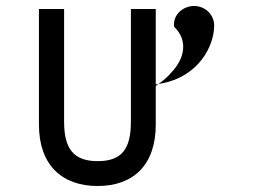

<svg xmlns="http://www.w3.org/2000/svg" viewBox="-20 -610 864 641"><path d="M417 -204C417 -113 387 -72 306 -72C225 -72 194 -114 194 -204V-580H110V-194C110 -60 186 11 306 11C426 11 500 -60 500 -194V-328L522 -332C641 -355 695 -454 695 -525C695 -561 665 -590 628 -590C592 -590 558 -562 561 -524V-522L562 -520C609 -474 596 -414 552 -368C543 -357 531 -346 519 -337L500 -323V-580H417Z"/></svg>

Font: Charger Monospace
Style: Regular
Weight: 400
Designer: Jasper
Foundry: Cannot Into Space Fonts
Version: Version 0.980